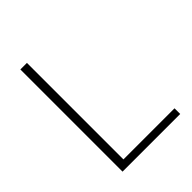

<svg xmlns="http://www.w3.org/2000/svg" viewBox="-184 -744 849 849"><g transform="rotate(-45 240.5 -319.5)"><path d="M128 0H87V-639H128ZM106 -35.5H447.5V0H106Z"/></g></svg>

Font: Anek Gurmukhi Medium ExtraLight
Style: Regular
Weight: 250
Version: Version 1.003